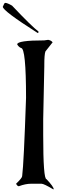

<svg xmlns="http://www.w3.org/2000/svg" viewBox="-50 -1284 452 1355"><path d="M290 -1002.9Q311.5 -999 321.3 -985.4L270.5 -920.9Q262.7 -899.4 262.7 -827.1V-816.4L254.9 -443.4V-332Q254.9 -19.5 278.3 -19.5Q329.1 34.2 329.1 51.8H325.2Q259.8 12.7 243.2 12.7H168.9Q129.9 12.7 83 30.3Q72.3 30.3 63.5 12.7Q106.4 -28.3 106.4 -41Q118.2 -132.8 133.8 -593.8Q133.8 -945.3 98.6 -945.3Q82 -952.1 71.3 -970.7Q71.3 -999 262.7 -999ZM35.2 -1244.1Q174.8 -1096.7 221.7 -1061.5V-1054.7L217.8 -1051.8H214.8Q-30.3 -1208 -30.3 -1236.3Q-19.5 -1263.7 -13.7 -1263.7Q2 -1263.7 35.2 -1244.1Z"/></svg>

Font: EG Dragon Caps 
Style: Regular
Weight: 400
Designer: Bill Roach / W.K. Roach
Version: Version 1.00 April 18, 2012, initial release